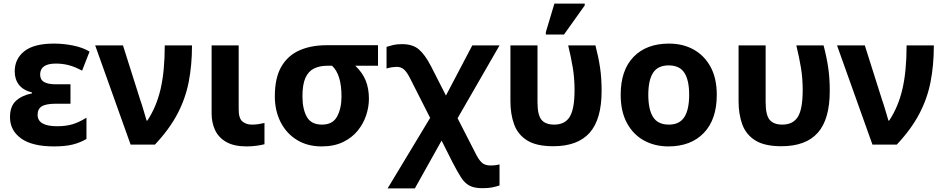

<svg xmlns="http://www.w3.org/2000/svg" viewBox="-20 -796 5191 1057"><path d="M277 10Q157 10 96 -34Q35 -78 35 -151Q35 -211 68 -241Q101 -271 156 -282V-287Q108 -299 84.5 -329Q61 -359 61 -403Q61 -472 114 -514Q167 -556 277 -556Q329 -556 382 -545.5Q435 -535 473 -512L432 -407Q391 -429 357.5 -437.5Q324 -446 288 -446Q243 -446 222 -430.5Q201 -415 201 -386Q201 -357 222.5 -344.5Q244 -332 287 -332H368V-225H288Q233 -225 210 -210.5Q187 -196 187 -164Q187 -101 295 -101Q341 -101 377.5 -111.5Q414 -122 456 -148V-31Q420 -10 379 0Q338 10 277 10Z M699 0 504 -546H657L753 -243Q761 -221 771 -186.5Q781 -152 787 -132H791Q841 -207 864 -305.5Q887 -404 887 -546H1037Q1037 -438 1019 -345.5Q1001 -253 956.5 -168.5Q912 -84 833 0Z M1338 10Q1268 10 1225.5 -14.5Q1183 -39 1164 -80Q1145 -121 1145 -171V-546H1294V-193Q1294 -144 1315 -127Q1336 -110 1366 -110Q1386 -110 1402 -112.5Q1418 -115 1436 -119V-2Q1418 3 1391 6.5Q1364 10 1338 10Z M1751 10Q1672 10 1614 -26Q1556 -62 1524.5 -124.5Q1493 -187 1493 -266Q1493 -367 1528.5 -428.5Q1564 -490 1628 -518.5Q1692 -547 1777 -547H2061V-434H1936Q1976 -396 1993.5 -352Q2011 -308 2011 -252Q2011 -208 1996 -162Q1981 -116 1949.5 -77Q1918 -38 1868.5 -14Q1819 10 1751 10ZM1753 -110Q1812 -110 1836 -155Q1860 -200 1860 -265Q1860 -386 1808 -434H1781Q1740 -434 1709 -419Q1678 -404 1661.5 -367.5Q1645 -331 1645 -266Q1645 -196 1669 -153Q1693 -110 1753 -110Z M2114 241 2348 -147 2238 -364Q2220 -400 2203.5 -414Q2187 -428 2164 -428Q2154 -428 2139.5 -426Q2125 -424 2108 -419V-538Q2127 -544 2145.5 -548.5Q2164 -553 2194 -553Q2252 -553 2286 -524Q2320 -495 2353 -431L2435 -270L2580 -546H2730L2499 -145L2603 58Q2620 90 2636.5 102.5Q2653 115 2681 115Q2692 115 2703 114Q2714 113 2730 109V225Q2709 232 2688 236Q2667 240 2635 240Q2591 240 2564.5 226Q2538 212 2518 180.5Q2498 149 2471 97L2411 -22L2264 241Z M3026 9Q2933 9 2882 -23Q2831 -55 2810.5 -111Q2790 -167 2790 -239V-546H2939V-234Q2939 -163 2961 -136.5Q2983 -110 3031 -110Q3090 -110 3116.5 -153Q3143 -196 3143 -300Q3143 -365 3133.5 -422.5Q3124 -480 3108 -546H3258Q3275 -481 3283.5 -423.5Q3292 -366 3292 -296Q3292 -139 3226 -65Q3160 9 3026 9ZM2985 -606V-619L3032 -776H3199V-766L3085 -606Z M3926 -274Q3926 -138 3854.5 -64Q3783 10 3660 10Q3584 10 3524.5 -23Q3465 -56 3431 -119.5Q3397 -183 3397 -274Q3397 -410 3468 -483Q3539 -556 3663 -556Q3740 -556 3799 -523Q3858 -490 3892 -427.5Q3926 -365 3926 -274ZM3549 -274Q3549 -193 3575.5 -151.5Q3602 -110 3662 -110Q3721 -110 3747.5 -151.5Q3774 -193 3774 -274Q3774 -355 3747.5 -395.5Q3721 -436 3661 -436Q3602 -436 3575.5 -395.5Q3549 -355 3549 -274Z M4282 9Q4189 9 4138 -23Q4087 -55 4066.5 -111Q4046 -167 4046 -239V-546H4195V-234Q4195 -163 4217 -136.5Q4239 -110 4287 -110Q4346 -110 4372.5 -153Q4399 -196 4399 -300Q4399 -365 4389.5 -422.5Q4380 -480 4364 -546H4514Q4531 -481 4539.5 -423.5Q4548 -366 4548 -296Q4548 -139 4482 -65Q4416 9 4282 9Z M4783 0 4588 -546H4741L4837 -243Q4845 -221 4855 -186.5Q4865 -152 4871 -132H4875Q4925 -207 4948 -305.5Q4971 -404 4971 -546H5121Q5121 -438 5103 -345.5Q5085 -253 5040.5 -168.5Q4996 -84 4917 0Z"/></svg>

Font: RS Noto Sans
Style: Bold
Weight: 700
Designer: Monotype Design Team
Foundry: Monotype Imaging Inc.
Version: Version 3.10